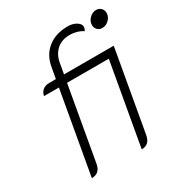

<svg xmlns="http://www.w3.org/2000/svg" viewBox="-169 -830 906 960"><g transform="rotate(-30 284.0 -350.0)"><path d="M168 -466H82Q86 -487 100.5 -498.5Q115 -510 137 -510H176L187 -572Q198 -637 243.5 -673Q289 -709 359 -709Q387 -709 407.5 -696.5Q428 -684 428 -667Q428 -657 421 -645Q407 -655 386.5 -661Q366 -667 346 -667Q300 -667 270.5 -641Q241 -615 233 -568L223 -510H510L427 -41Q418 9 372 9L456 -466H215L140 -41Q131 9 84 9ZM467 -653Q467 -675 484 -692Q501 -709 522 -709Q539 -709 550 -698Q561 -687 561 -670Q561 -648 544 -631.5Q527 -615 505 -615Q489 -615 478 -626Q467 -637 467 -653Z"/></g></svg>

Font: K2D Thin
Style: Italic
Weight: 100
Italic angle: -10°
Designer: Katatrad Aksorn Co.,Ltd.
Foundry: Cadson Demak Co.,Ltd.
Version: Version 1.000; ttfautohint (v1.6)